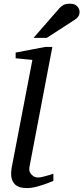

<svg xmlns="http://www.w3.org/2000/svg" viewBox="-20 -986 442 1019"><path d="M263.2 -25.9Q255.4 -22.5 231 -13.2Q206.5 -3.9 177 4.2Q147.5 12.2 124 12.2Q78.1 12.2 58.6 -8.3Q39.1 -28.8 39.1 -61Q39.1 -68.4 39.6 -77.4Q40 -86.4 42 -96.2L151.9 -668L63 -676.8V-707L219.2 -736.8H257.8L136.2 -99.1Q135.3 -93.8 135.3 -85.9Q135.3 -71.3 149.2 -57.6Q163.1 -43.9 182.1 -43.9Q191.9 -43.9 209 -48.1Q226.1 -52.2 241.9 -57.1Q257.8 -62 263.2 -64ZM402.3 -923.3Q402.3 -909.2 396 -899.4Q389.6 -889.6 378.4 -882.3L228.5 -785.2H158.2L294.4 -941.4Q304.2 -952.6 316.7 -959.5Q329.1 -966.3 351.6 -966.3Q377.4 -966.3 389.9 -952.4Q402.3 -938.5 402.3 -923.3Z"/></svg>

Font: Charis
Style: Italic
Weight: 400
Italic angle: -11°
Designer: Walt Agee, Miriam Martin, Annie Olsen, Victor Gaultney, Lorna Priest, Alan Ward, Bob Hallissy, Martin Hosken, Sharon Cor
Foundry: SIL Global
Version: Version 7.000